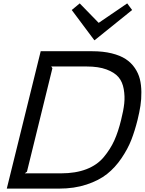

<svg xmlns="http://www.w3.org/2000/svg" viewBox="-20 -1112 855 1132"><path d="M694 -405Q708 -460 712.5 -502Q717 -544 709.5 -587Q702 -630 678.5 -657.5Q655 -685 608 -702.5Q561 -720 491 -720H282L289 -710L139 -100L126 -90H340Q426 -90 489.5 -114.5Q553 -139 592 -186Q631 -233 654 -284Q677 -335 694 -405ZM791 -405Q775 -341 754.5 -288Q734 -235 696.5 -179.5Q659 -124 611 -86Q563 -48 490.5 -24Q418 0 328 0H20L220 -810H314H523Q588 -810 638.5 -797.5Q689 -785 721.5 -763.5Q754 -742 775 -711Q796 -680 804.5 -646Q813 -612 813.5 -569.5Q814 -527 808 -488.5Q802 -450 791 -405ZM730 -1092 759 -1053 538 -875H536L403 -1053L450 -1092L561 -978H563Z"/></svg>

Font: Sinkin Sans 400 Italic
Style: Italic
Weight: 400
Italic angle: -112°
Designer: Keith Bates
Foundry: K-Type
Version: Sinkin Sans (version 1.0)  by Keith Bates   •   © 2014   www